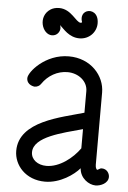

<svg xmlns="http://www.w3.org/2000/svg" viewBox="-56 -843 599 897"><g transform="rotate(5 243.5 -395.0)"><path d="M162 -672C186 -672 199 -692 199 -708C199 -713 198 -718 196 -723C214 -707 242 -669 291 -669C336 -669 370 -704 370 -746C370 -796 334 -807 313 -797C282 -781 297 -746 297 -746C297 -743 292 -742 291 -742C268 -742 243 -802 185 -802C169 -802 156 -798 146 -792C88 -756 116 -672 162 -672ZM345 -248V-158C312 -111 251 -62 189 -62C149 -62 117 -85 117 -120C117 -193 251 -222 345 -248ZM65 -463C65 -429 102 -426 102 -426C114 -426 126 -432 132 -442C159 -482 203 -507 250 -507C301 -507 345 -473 345 -426V-325C241 -294 43 -261 43 -120C43 -53 98 12 189 12C260 12 324 -34 350 -65C353 -18 395 9 426 9C450 9 485 -6 485 -36C485 -51 474 -73 448 -73C438 -73 430 -62 426 -65C426 -66 419 -70 419 -87V-426C419 -505 353 -581 250 -581C139 -581 65 -491 65 -463Z"/></g></svg>

Font: LS
Style: Regular
Weight: 400
Designer: BSozoo
Foundry: BSozoo
Version: Version 001.000